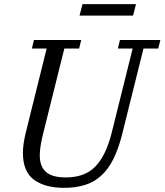

<svg xmlns="http://www.w3.org/2000/svg" viewBox="-20 -890 790 922"><path d="M288 12Q196 12 143 -27Q90 -66 90 -156Q90 -201 107 -266L204 -657H133L143 -698H370L360 -657H289L186 -244Q179 -215 175 -190Q171 -165 171 -144Q171 -91 200.5 -64.5Q230 -38 296 -38Q387 -38 437.5 -90Q488 -142 515 -247L617 -657H546L556 -698H750L740 -657H669L567 -247Q549 -175 524 -125.5Q499 -76 465 -45.5Q431 -15 387 -1.5Q343 12 288 12ZM376 -870H633L619 -815H362Z"/></svg>

Font: IBM Plex Serif
Style: Italic
Weight: 400
Italic angle: -14°
Designer: Mike Abbink, Paul van der Laan, Pieter van Rosmalen
Foundry: Bold Monday
Version: Version 3.001